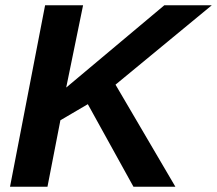

<svg xmlns="http://www.w3.org/2000/svg" viewBox="-20 -708 823 728"><path d="M486 0 313 -313 209 -252 160 0H18L151 -688H295L231 -376L603 -688H783L418 -387L645 0Z"/></svg>

Font: Libra Sans Modern
Style: Bold Italic
Weight: 700
Italic angle: -12°
Foundry: Stefan Peev, Context Ltd
Version: Version 1.000